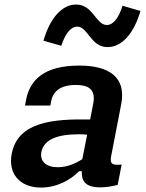

<svg xmlns="http://www.w3.org/2000/svg" viewBox="-20 -836 660 868"><path d="M338.5 -539.5C180 -539.5 115.5 -475.5 98 -385L93 -359H207.5L211.5 -379.5C222 -432 265.5 -452 322 -452C378.5 -452 414 -433.5 401.5 -367.5L387.5 -296C221.5 -298.5 61 -286.5 33 -141C15.5 -50 70.5 12 165 12C237.5 12 299 -22.5 337.5 -62H350C347.5 -20 364 11 433 11C456.5 11 482.5 7.5 512 0L530 -92C485.5 -87.5 476 -96.5 482.5 -130L528 -365C552 -488.5 471.5 -539.5 338.5 -539.5ZM324 -815.5C261 -815.5 206.5 -756 176.5 -652L257 -629C275 -684 300 -715.5 329 -715.5C378.5 -715.5 389 -623 466.5 -623C529.5 -623 585 -682.5 615 -786.5L534 -810C516.5 -754 491.5 -723 463 -723C413 -723 401.5 -815.5 324 -815.5ZM167 -148.5C178.5 -204.5 236 -229 338 -229C350.5 -229 362.5 -228.5 374 -227L352 -116.5C318 -94.5 280.5 -80 241 -80C189 -80 159.5 -106.5 167 -148.5Z"/></svg>

Font: Monaspace Neon SemiBold
Style: Italic
Weight: 600
Italic angle: -11°
Designer: Riley Cran & the Lettermatic Team
Foundry: Lettermatic
Version: Version 1.200 (Monaspace Neon)